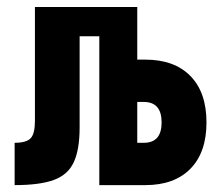

<svg xmlns="http://www.w3.org/2000/svg" viewBox="-20 -538 626 558"><path d="M22.5 0V-123Q56.6 -123 69.1 -136.2Q81.5 -149.4 81.5 -186V-517.6H378.9V-364.7H402.3Q486.8 -364.7 533.4 -317.1Q580.1 -269.5 580.1 -182.1Q580.1 -95.2 533.4 -47.6Q486.8 0 402.3 0H268.6V-432.6H211.4V-167.5Q211.4 -103 194.3 -66.4Q177.2 -29.8 136.2 -14.9Q95.2 0 22.5 0ZM397.9 -241.7H378.9V-123H397.9Q449.7 -123 449.7 -182.1Q449.7 -241.7 397.9 -241.7Z"/></svg>

Font: Caskaydia Cove
Style: Bold
Weight: 700
Monospace: yes
Designer: Aaron Bell
Foundry: Saja Typeworks
Version: Version 4.300; ttfautohint (v1.8.3)